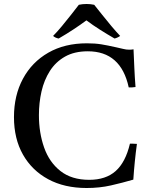

<svg xmlns="http://www.w3.org/2000/svg" viewBox="-20 -928 761 962"><path d="M666 -207Q654 -119 648 -28Q593 -12 536 1Q479 14 414 14Q303 14 221.5 -30Q140 -74 95 -153.5Q50 -233 50 -341Q50 -450 95 -533.5Q140 -617 222 -664Q304 -711 415 -711Q456 -711 487 -706Q518 -701 562 -691Q582 -687 597 -683Q612 -679 628 -679Q633 -679 639 -679.5Q645 -680 649 -681Q651 -637 653 -590Q655 -543 659 -492Q639 -489 625 -490Q586 -671 420 -671Q353 -671 306 -644.5Q259 -618 230 -572.5Q201 -527 188 -470Q175 -413 175 -351Q175 -263 201 -189Q227 -115 283 -71Q339 -27 427 -27Q510 -27 559.5 -71Q609 -115 631 -208Q639 -208 647.5 -208Q656 -208 666 -207ZM413 -826Q382 -803 347 -780Q312 -757 274 -735Q257 -738 246 -748Q267 -769 290.5 -797.5Q314 -826 336.5 -854.5Q359 -883 375 -904Q383 -906 393.5 -907Q404 -908 414 -908Q423 -908 433.5 -907Q444 -906 452 -904Q469 -883 491.5 -854.5Q514 -826 538 -797.5Q562 -769 582 -748Q570 -739 554 -735Q516 -757 480.5 -779.5Q445 -802 413 -826Z"/></svg>

Font: Tiro Tamil
Style: Regular
Weight: 400
Designer: Tamil: Fernando Mello & Fiona Ross. Latin: John Hudson.
Foundry: Tiro Typeworks Ltd.
Version: Version 1.52